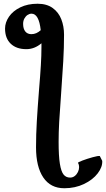

<svg xmlns="http://www.w3.org/2000/svg" viewBox="-20 -777 573 1038"><path d="M326.2 -589.4Q326.2 -520 322 -446.3Q317.9 -372.6 310.5 -272.5Q303.2 -174.3 300 -117.9Q296.9 -61.5 296.9 -10.3Q296.9 66.4 303.7 108.4Q310.5 150.4 323.7 166.7Q336.9 183.1 358.9 183.1Q373 183.1 384 174.6Q395 166 401.4 152.8Q407.7 139.6 407.7 126Q407.7 113.3 401.9 103.5Q399.9 100.6 425.8 90.8Q451.7 81.1 481 73Q510.3 64.9 519.5 66.4L532.7 92.8Q534.7 125.5 508.3 160.2Q481.9 194.8 434.1 217.8Q386.2 240.7 327.6 240.7Q253.4 240.7 214.1 182.6Q174.8 124.5 174.8 19.5Q174.8 -49.8 179 -120.1Q183.1 -190.4 190.9 -290Q197.8 -371.6 200.9 -424.3Q204.1 -477.1 204.1 -522.9V-543Q166.5 -511.2 122.6 -511.2Q68.8 -511.2 38.1 -540.5Q7.3 -569.8 7.3 -622.6Q7.3 -655.8 28.6 -686.8Q49.8 -717.8 89.8 -737.3Q129.9 -756.8 183.1 -756.8Q232.9 -756.8 264.9 -733.6Q296.9 -710.4 311.5 -672.6Q326.2 -634.8 326.2 -589.4ZM150.4 -703.1Q139.6 -703.1 129.2 -696.3Q118.7 -689.5 111.8 -676.8Q105 -664.1 105 -647.9Q105 -621.6 116.7 -606.9Q128.4 -592.3 149.9 -592.3Q176.8 -592.3 200.2 -613.8Q190.4 -703.1 150.4 -703.1Z"/></svg>

Font: David Libre Medium
Style: Regular
Weight: 500
Version: Version 1.000